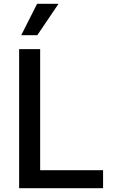

<svg xmlns="http://www.w3.org/2000/svg" viewBox="-20 -984 604 1004"><path d="M190 -727V-94H519V0H80V-727ZM286 -964 175 -800H91L174 -964Z"/></svg>

Font: Sinter Medium
Style: Regular
Weight: 500
Foundry: Adobe & rsms
Version: Version 1.000